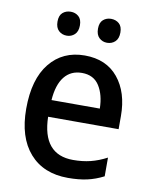

<svg xmlns="http://www.w3.org/2000/svg" viewBox="-84 -796 688 869"><g transform="rotate(10 260.5 -361.5)"><path d="M268 -549Q367 -549 421.5 -482.5Q476 -416 476 -307V-247H152Q156 -74 297 -74Q340 -74 376.5 -83Q413 -92 451 -112V-26Q414 -7 376 1.5Q338 10 288 10Q175 10 111.5 -62.5Q48 -135 48 -266Q48 -402 107.5 -475.5Q167 -549 268 -549ZM269 -469Q218 -469 188.5 -432Q159 -395 154 -324H376Q375 -387 349 -428Q323 -469 269 -469ZM119 -679Q119 -707 134 -720Q149 -733 171 -733Q192 -733 207 -720Q222 -707 222 -679Q222 -651 207 -637Q192 -623 171 -623Q149 -623 134 -637Q119 -651 119 -679ZM305 -679Q305 -707 320 -720Q335 -733 356 -733Q378 -733 393 -720Q408 -707 408 -679Q408 -651 393 -637Q378 -623 356 -623Q335 -623 320 -637Q305 -651 305 -679Z"/></g></svg>

Font: Noto Sans Lao UI SemCond Med
Style: Regular
Weight: 500
Width: 4
Designer: Monotype Design Team
Foundry: Monotype Imaging Inc.
Version: Version 2.000; ttfautohint (v1.8.4.7-5d5b)